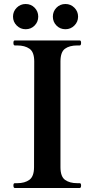

<svg xmlns="http://www.w3.org/2000/svg" viewBox="-20 -939 473 959"><path d="M54 0Q47 0 47 -13Q47 -24 54 -24H66Q104 -24 127 -41Q150 -58 150 -104L151 -632Q151 -679 127.5 -695.5Q104 -712 66 -712H54Q47 -712 47 -725Q47 -737 54 -737H378Q385 -737 385 -725Q385 -712 378 -712H366Q327 -712 304.5 -695.5Q282 -679 282 -632V-104Q282 -57 305 -40.5Q328 -24 366 -24H378Q385 -24 385 -13Q385 0 378 0ZM108 -919Q82 -919 63.5 -900.5Q45 -882 45 -856Q45 -830 63.5 -811.5Q82 -793 108 -793Q135 -793 153 -811.5Q171 -830 171 -856Q171 -882 153 -900.5Q135 -919 108 -919ZM307 -919Q280 -919 262 -900.5Q244 -882 244 -856Q244 -830 262 -811.5Q280 -793 307 -793Q333 -793 351.5 -811.5Q370 -830 370 -856Q370 -882 351.5 -900.5Q333 -919 307 -919Z"/></svg>

Font: Shippori Mincho B1
Style: Bold
Weight: 700
Designer: FONTDASU
Foundry: FONTDASU / Google Inc. / but / Adobe
Version: Version 3.110; ttfautohint (v1.8.3)